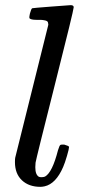

<svg xmlns="http://www.w3.org/2000/svg" viewBox="-20 -714 338 745"><path d="M137 11Q92 11 65 -14.5Q38 -40 38 -85Q38 -97 39 -102L167 -616Q168 -619 167 -622Q166 -625 166 -627Q166 -629 164 -630.5Q162 -632 160.5 -633Q159 -634 156 -634.5Q153 -635 151 -635.5Q149 -636 144.5 -636.5Q140 -637 137.5 -637Q135 -637 130 -637Q125 -637 122 -637Q98 -637 94 -644Q93 -647 96 -661Q101 -680 105 -682Q108 -683 179.5 -688.5Q251 -694 254 -694Q266 -694 266 -686Q266 -675 193 -386Q120 -97 118 -83Q118 -81 117.5 -74.5Q117 -68 117 -65Q117 -36 131 -28Q135 -26 143 -26.5Q151 -27 155 -29Q183 -45 205 -131Q211 -151 215 -152Q217 -153 225 -153H229Q247 -148 248 -144Q248 -137 240 -109.5Q232 -82 225 -66Q197 -1 153 9Q143 11 137 11Z"/></svg>

Font: KaTeX_Math
Style: Italic
Weight: 400
Version: Version 3699957226